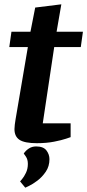

<svg xmlns="http://www.w3.org/2000/svg" viewBox="-20 -654 404 889"><path d="M109 -436H23L33 -507H121L143 -619L264 -634L242 -507H364L354 -436H231L178 -83H307V-19Q307 -19 286.5 -12Q266 -5 230.5 2Q195 9 151 9Q94 9 70.5 -6.5Q47 -22 47 -56Q47 -64 48.5 -77Q50 -90 52 -101ZM73 186Q73 186 82 175.5Q91 165 100 146.5Q109 128 109 105Q109 84 99.5 70.5Q90 57 90 57Q98 44 113 34Q128 24 147 24Q181 24 195 42.5Q209 61 209 83Q209 116 192 141Q175 166 153 182.5Q131 199 114 207Q97 215 97 215Z"/></svg>

Font: Faustina VF Beta
Style: Italic
Weight: 400
Italic angle: -8°
Designer: Alfonso Garcia
Foundry: Omnibus-Type
Version: Version 1.006